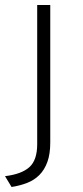

<svg xmlns="http://www.w3.org/2000/svg" viewBox="-42 -531 329 764"><path d="M158 36Q158 82 146.5 113.5Q135 145 114.5 165.5Q94 186 65.5 197Q37 208 4 213Q-3 202 -9 191.5Q-15 181 -22 170Q44 162 75 134Q106 106 106 43V-511H158Z"/></svg>

Font: Transpass ExtraLight
Style: Regular
Weight: 200
Designer: Delve Withrington
Foundry: Delve Fonts
Version: Version 1.001;December 18, 2019;FontCreator 12.0.0.2547 64-b